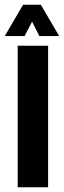

<svg xmlns="http://www.w3.org/2000/svg" viewBox="-32 -794 271 814"><path d="M43 0V-600H172V0ZM-12 -641 66 -774H141L219 -641H135L104 -702L72 -641Z"/></svg>

Font: Big Shoulders Display ExtraBold
Style: Regular
Weight: 800
Designer: Patric King
Foundry: XO Type Co
Version: Version 1.000; ttfautohint (v1.8.2)